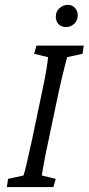

<svg xmlns="http://www.w3.org/2000/svg" viewBox="-20 -758 359 778"><path d="M7.8 0 12.7 -33.2 75.2 -46.9Q80.1 -61.5 86.9 -90.3Q93.8 -119.1 108.4 -185.5L149.4 -380.9Q164.1 -449.2 168.9 -481.4Q173.8 -513.7 174.8 -526.4L118.2 -540L127.9 -573.2H319.3L314.5 -540L252 -526.4Q249 -513.7 240.2 -480.5Q231.4 -447.3 216.8 -380.9L175.8 -185.5Q165 -136.7 160.2 -108.9Q155.3 -81.1 152.8 -67.9Q150.4 -54.7 149.4 -46.9L206.1 -33.2L196.3 0ZM247.1 -648.4Q229.5 -648.4 217.8 -659.7Q206.1 -670.9 206.1 -690.4Q206.1 -710.9 220.7 -724.6Q235.4 -738.3 254.9 -738.3Q272.5 -738.3 283.7 -726.1Q294.9 -713.9 294.9 -696.3Q294.9 -674.8 280.8 -661.6Q266.6 -648.4 247.1 -648.4Z"/></svg>

Font: Crimson Pro Light
Style: Italic
Weight: 300
Italic angle: -12°
Designer: Jacques Le Bailly
Foundry: Baron von Fonthausen
Version: Version 1.003